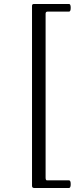

<svg xmlns="http://www.w3.org/2000/svg" viewBox="-20 -767 394 960"><path d="M325.2 172.9H150.9Q140.1 172.9 140.1 162.1V-737.8Q140.1 -747.1 149.9 -747.1H325.2Q333.5 -747.1 333.5 -728Q333.5 -709 325.2 -709H217.8Q208 -709 208 -698.2V121.1Q208 134.8 214.8 134.8H325.2Q333.5 134.8 333.5 153.8Q333.5 172.9 325.2 172.9Z"/></svg>

Font: Junicode
Style: Regular
Weight: 400
Designer: Peter S. Baker
Foundry: Briery Creek Software
Version: Version 0.7.2